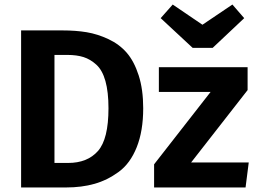

<svg xmlns="http://www.w3.org/2000/svg" viewBox="-20 -826 1131 846"><path d="M1004 -806 1056 -746 917 -615H829L688 -746L741 -806L872 -717ZM254 -692Q314 -692 362 -684Q410 -676 458 -653.5Q506 -631 538.5 -593.5Q571 -556 591 -494Q611 -432 611 -349Q611 -249 582.5 -177.5Q554 -106 503.5 -69Q453 -32 396.5 -16Q340 0 271 0H73V-692ZM277 -584H220V-108H280Q365 -108 411.5 -160.5Q458 -213 458 -349Q458 -421 444.5 -469Q431 -517 404.5 -541Q378 -565 348 -574.5Q318 -584 277 -584ZM1071 -530V-429L822 -110H1076L1062 0H659V-102L908 -421H680V-530Z"/></svg>

Font: Fira Sans SemiBold
Style: Regular
Weight: 600
Designer: bBox Type GmbH & Carrois Corporate GbR & Edenspiekermann AG
Foundry: bBox Type GmbH & Carrois Corporate GbR & Edenspiekermann AG
Version: Version 4.301;PS 004.301;hotconv 1.0.88;makeotf.lib2.5.64775